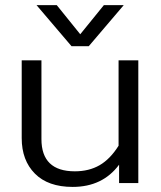

<svg xmlns="http://www.w3.org/2000/svg" viewBox="-20 -716 631 751"><path d="M259.8 -535.2 123 -695.8H202.1L293.9 -582L386.2 -695.8H463.9L327.1 -535.2ZM264.2 15.1Q168 15.1 116.5 -36.9Q64.9 -88.9 64.9 -175.8V-480H142.1V-171.9Q142.1 -45.9 272.9 -45.9Q328.1 -45.9 369.6 -69.8Q411.1 -93.8 443.8 -146V-480H521V0H445.8V-71.8Q381.3 15.1 264.2 15.1Z"/></svg>

Font: Prompt Light
Style: Regular
Weight: 300
Designer: Katatrad Team
Foundry: CadsonDemak
Version: Version 1.000;PS 001.000;hotconv 1.0.88;makeotf.lib2.5.64775